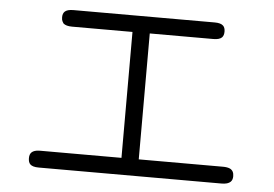

<svg xmlns="http://www.w3.org/2000/svg" viewBox="-48 -724 1095 767"><g transform="rotate(5 500.0 -340.5)"><path d="M216.8 -593.8H459V-88.9H132.8Q99.6 -88.9 92.8 -69.3Q90.8 -63.5 90.8 -55.7Q90.8 -39.1 98.6 -31.2Q108.4 -21.5 132.8 -21.5H866.2Q891.6 -21.5 902.3 -32.2Q910.2 -40 910.2 -54.7Q910.2 -76.2 894.5 -84Q883.8 -88.9 866.2 -88.9H528.3V-593.8H783.2Q807.6 -593.8 817.4 -603.5Q825.2 -611.3 825.2 -627Q825.2 -642.6 817.4 -650.4Q807.6 -660.2 783.2 -660.2H216.8Q191.4 -660.2 181.6 -650.4Q173.8 -642.6 173.8 -627.9Q173.8 -617.2 176.8 -611.8Q179.7 -606.4 181.6 -603.5Q192.4 -593.8 216.8 -593.8Z"/></g></svg>

Font: FakePearl
Style: ExtraLight
Weight: 300
Version: Version 1.2